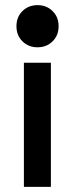

<svg xmlns="http://www.w3.org/2000/svg" viewBox="-20 -527 292 747"><path d="M73 200V-283H178V200ZM208 -425Q208 -389 184.5 -366Q161 -343 126 -343Q91 -343 67.5 -366Q44 -389 44 -425Q44 -461 67.5 -484Q91 -507 126 -507Q161 -507 184.5 -484Q208 -461 208 -425Z"/></svg>

Font: Space Grotesk Frontify Medium
Style: Regular
Weight: 500
Designer: Florian Karsten
Version: Version 2.000